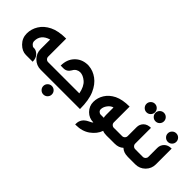

<svg xmlns="http://www.w3.org/2000/svg" viewBox="5 -1472 2425 2425"><g transform="rotate(45 1217.5 -260.0)"><path d="M240.2 -134.3Q275.4 -133.3 310.5 -99.1Q346.2 -64 346.2 0H225.1Q157.2 0 98.6 -58.6Q40.5 -117.7 40.5 -199.2Q40.5 -280.3 84.5 -350.6Q127.4 -420.4 213.9 -463.4Q299.3 -505.9 439 -505.9V-184.1Q439 -163.6 453.6 -148.9Q467.3 -134.3 488.8 -134.3H543V0H488.8Q413.1 0 358.4 -53.7Q304.2 -107.9 304.2 -184.1V-354.5Q174.8 -316.4 174.8 -199.2Q174.8 -172.4 193.8 -153.3Q212.9 -134.3 225.1 -134.3Z M810.1 121.1Q810.1 152.3 788.1 174.8Q765.6 197.3 733.9 197.3Q702.6 197.3 680.2 174.8Q657.7 152.3 657.7 121.1Q657.7 89.8 680.2 67.4Q702.6 44.9 733.9 44.9Q765.6 44.9 788.1 67.4Q810.1 90.3 810.1 121.1ZM630.9 -215.8Q631.3 -326.2 695.8 -393.6Q758.8 -460 856.4 -465.3H857.9Q858.9 -465.8 863.8 -465.8Q869.1 -465.8 874.3 -465.6Q879.4 -465.3 884.8 -464.8Q965.8 -459 1035.6 -407.7Q1105.5 -356.9 1148.4 -259.3Q1191.4 -161.6 1191.4 0H521.5V-134.3H1045.4Q1025.9 -237.3 971.7 -284.7Q917 -331.1 864.3 -331.1Q838.9 -331.1 813 -316.9Q787.6 -301.8 773.9 -273.9Q740.7 -215.8 681.2 -215.8Z M1378.4 -183.6Q1378.4 -163.1 1393.1 -149.4Q1407.7 -134.8 1427.7 -134.8H1482.4Q1476.6 -147.9 1476.6 -184.6V-313.5Q1438.5 -304.2 1408.2 -264.2Q1378.4 -224.1 1378.4 -183.6ZM1702.6 -134.3V0H1662.6Q1618.7 0 1593.3 -12.7Q1565.4 67.9 1485.4 125.5Q1408.2 180.2 1297.4 180.2H1286.1V166Q1286.1 78.1 1376 33.7Q1419.9 14.2 1428.2 2.4Q1429.7 0.5 1429.7 0Q1353.5 0 1299.8 -53.7Q1246.1 -108.4 1246.1 -183.1Q1246.1 -257.3 1286.6 -322.3Q1307.1 -355 1336.4 -380.6Q1365.7 -406.2 1405.3 -426.3Q1484.9 -465.3 1612.8 -465.3V-184.1Q1612.8 -162.6 1627.4 -148.9Q1642.1 -134.3 1662.6 -134.3Z M1890.6 -640.6Q1890.6 -609.4 1868.2 -586.9Q1845.7 -564.5 1814.5 -564.5Q1783.2 -564.5 1760.7 -586.9Q1738.3 -609.4 1738.3 -640.6Q1738.3 -671.9 1760.7 -694.3Q1783.2 -716.8 1814.5 -716.8Q1845.7 -716.8 1868.2 -694.3Q1890.6 -671.9 1890.6 -640.6ZM2051.3 -640.6Q2051.3 -609.4 2029.3 -586.9Q2006.8 -564.5 1975.1 -564.5Q1943.8 -564.5 1921.4 -586.9Q1898.9 -609.4 1898.9 -640.6Q1898.9 -671.9 1921.4 -694.3Q1943.8 -716.8 1975.1 -716.8Q2006.8 -716.8 2029.3 -694.3Q2051.3 -671.4 2051.3 -640.6ZM1858.9 -344.7Q1858.9 -394.5 1894 -430.7Q1929.7 -466.3 1993.2 -466.3V-184.6Q1993.2 -164.1 2007.8 -149.4Q2022.5 -134.8 2043 -134.8H2073.7V-0.5H2043Q1969.2 -0.5 1925.8 -42Q1882.8 -0.5 1809.1 -0.5H1670.9V-134.8H1809.1Q1829.6 -134.8 1844.2 -149.4Q1858.9 -164.1 1858.9 -184.6Z M2344.7 -567.4Q2344.7 -536.1 2322.8 -513.7Q2300.3 -491.2 2268.6 -491.2Q2237.3 -491.2 2214.8 -513.7Q2192.4 -536.1 2192.4 -567.4Q2192.4 -598.6 2214.8 -621.1Q2237.3 -643.6 2268.6 -643.6Q2300.3 -643.6 2322.8 -621.1Q2344.7 -598.1 2344.7 -567.4ZM2229 -344.2Q2229 -394 2264.2 -430.2Q2299.8 -465.8 2363.3 -465.8V-184.1Q2363.3 -108.4 2309.6 -53.7Q2254.9 0 2179.2 0H2041V-134.3H2179.2Q2199.7 -134.3 2214.4 -148.9Q2229 -163.6 2229 -184.1Z"/></g></svg>

Font: DimaKhabar
Style: Bold
Weight: 700
Width: 6
Designer: R.Balvardi
Foundry: Dima Software Group
Version: Version 1.00;November 30, 2018;FontCreator 11.5.0.2427 64-bi